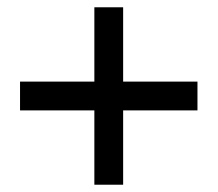

<svg xmlns="http://www.w3.org/2000/svg" viewBox="-20 -567 597 527"><path d="M522 -343V-264H318V-60H239V-264H35V-343H239V-547H318V-343Z"/></svg>

Font: Mukta Malar SemiBold
Style: Regular
Weight: 600
Designer: Aadarsh Rajan, Girish Dalvi, Yashodeep Gholap
Foundry: Ek Type
Version: Version 2.538;PS 1.000;hotconv 16.6.51;makeotf.lib2.5.65220;